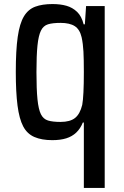

<svg xmlns="http://www.w3.org/2000/svg" viewBox="-20 -648 614 948"><path d="M394 280V-43H389Q377 -13 356.5 6.5Q336 26 307 35Q278 44 238 44Q186 44 150 28.5Q114 13 94.5 -24Q75 -61 66.5 -127Q58 -193 58 -293Q58 -400 67.5 -466Q77 -532 98 -567Q119 -602 154 -615Q189 -628 239 -628Q278 -628 308 -619.5Q338 -611 360.5 -589.5Q383 -568 393 -528H399L405 -618H497V280ZM279 -46Q326 -46 350.5 -65.5Q375 -85 386 -130Q390 -152 392 -192.5Q394 -233 394 -292Q394 -355 392 -393.5Q390 -432 383 -464Q374 -503 349 -519Q324 -535 279 -535Q240 -535 217 -528Q194 -521 182 -496.5Q170 -472 165 -423Q160 -374 160 -292Q160 -208 165 -158Q170 -108 182 -84Q194 -60 217 -53Q240 -46 279 -46Z"/></svg>

Font: Farlight84_Sys_V01
Style: Regular
Weight: 400
Designer: Ryoko NISHIZUKA  (kana, bopomofo & ideographs); Paul D. Hunt (Latin, Greek & Cyrillic); Sandoll Communications , Soo-you
Foundry: Adobe
Version: Version 2.004;October 29, 2024;FontCreator 14.0.0.2814 64-bi